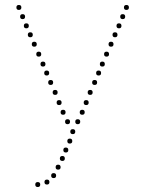

<svg xmlns="http://www.w3.org/2000/svg" viewBox="-20 -540 581 773"><path d="M71 -463Q61 -463 61 -473Q61 -483 71 -483Q81 -483 81 -473Q81 -463 71 -463ZM86 -426Q76 -426 76 -436Q76 -446 86 -446Q96 -446 96 -436Q96 -426 86 -426ZM102 -390Q92 -390 92 -400Q92 -410 102 -410Q112 -410 112 -400Q112 -390 102 -390ZM118 -352Q108 -352 108 -362Q108 -372 118 -372Q128 -372 128 -362Q128 -352 118 -352ZM136 -312Q126 -312 126 -322Q126 -332 136 -332Q146 -332 146 -322Q146 -312 136 -312ZM153 -272Q143 -272 143 -282Q143 -292 153 -292Q163 -292 163 -282Q163 -272 153 -272ZM168 -236Q158 -236 158 -246Q158 -256 168 -256Q178 -256 178 -246Q178 -236 168 -236ZM184 -198Q174 -198 174 -208Q174 -218 184 -218Q194 -218 194 -208Q194 -198 184 -198ZM202 -158Q192 -158 192 -168Q192 -178 202 -178Q212 -178 212 -168Q212 -158 202 -158ZM218 -117Q208 -117 208 -127Q208 -137 218 -137Q228 -137 228 -127Q228 -117 218 -117ZM234 -78Q224 -78 224 -88Q224 -98 234 -98Q244 -98 244 -88Q244 -78 234 -78ZM273 0Q263 0 263 -10Q263 -20 273 -20Q283 -20 283 -10Q283 0 273 0ZM252 -40Q242 -40 242 -50Q242 -60 252 -60Q262 -60 262 -50Q262 -40 252 -40ZM56 -500Q46 -500 46 -510Q46 -520 56 -520Q66 -520 66 -510Q66 -500 56 -500ZM474 -463Q464 -463 464 -473Q464 -483 474 -483Q484 -483 484 -473Q484 -463 474 -463ZM459 -426Q449 -426 449 -436Q449 -446 459 -446Q469 -446 469 -436Q469 -426 459 -426ZM443 -390Q433 -390 433 -400Q433 -410 443 -410Q453 -410 453 -400Q453 -390 443 -390ZM427 -352Q417 -352 417 -362Q417 -372 427 -372Q437 -372 437 -362Q437 -352 427 -352ZM409 -312Q399 -312 399 -322Q399 -332 409 -332Q419 -332 419 -322Q419 -312 409 -312ZM392 -272Q382 -272 382 -282Q382 -292 392 -292Q402 -292 402 -282Q402 -272 392 -272ZM377 -236Q367 -236 367 -246Q367 -256 377 -256Q387 -256 387 -246Q387 -236 377 -236ZM361 -198Q351 -198 351 -208Q351 -218 361 -218Q371 -218 371 -208Q371 -198 361 -198ZM343 -158Q333 -158 333 -168Q333 -178 343 -178Q353 -178 353 -168Q353 -158 343 -158ZM327 -117Q317 -117 317 -127Q317 -137 327 -137Q337 -137 337 -127Q337 -117 327 -117ZM311 -78Q301 -78 301 -88Q301 -98 311 -98Q321 -98 321 -88Q321 -78 311 -78ZM293 -40Q283 -40 283 -50Q283 -60 293 -60Q303 -60 303 -50Q303 -40 293 -40ZM489 -500Q479 -500 479 -510Q479 -520 489 -520Q499 -520 499 -510Q499 -500 489 -500ZM132 213Q122 213 122 203Q122 193 132 193Q142 193 142 203Q142 213 132 213ZM169 203Q159 203 159 193Q159 183 169 183Q179 183 179 193Q179 203 169 203ZM196 177Q186 177 186 167Q186 157 196 157Q206 157 206 167Q206 177 196 177ZM214 143Q204 143 204 133Q204 123 214 123Q224 123 224 133Q224 143 214 143ZM231 108Q221 108 221 98Q221 88 231 88Q241 88 241 98Q241 108 231 108ZM245 74Q235 74 235 64Q235 54 245 54Q255 54 255 64Q255 74 245 74ZM261 38Q251 38 251 28Q251 18 261 18Q271 18 271 28Q271 38 261 38Z"/></svg>

Font: Raleway Dots 
Style: Regular
Weight: 400
Version: Version 1.000